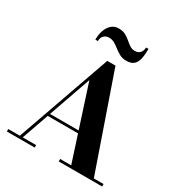

<svg xmlns="http://www.w3.org/2000/svg" viewBox="-223 -1158 1246 1318"><g transform="rotate(30 400.0 -498.5)"><path d="M204 -233V-252.5H511.5V-233ZM442.5 -764.5 701 -19.5H778V0H434V-19.5H521.5L337 -589L137.5 -19.5H243.5V0H23V-19.5H114.5L377.5 -764.5ZM489.5 -830Q459 -830 436.2 -842Q413.5 -854 394 -869.5Q374.5 -885 354.5 -897Q334.5 -909 309.5 -909Q285 -909 269.2 -893.5Q253.5 -878 253.5 -850H233.5Q233.5 -892.5 245.8 -925.8Q258 -959 280.8 -978Q303.5 -997 335.5 -997Q367.5 -997 389.8 -985Q412 -973 429.8 -957.5Q447.5 -942 465.2 -930Q483 -918 505.5 -918Q532 -918 547 -933.8Q562 -949.5 562 -977H581.5Q581.5 -930 574 -897Q566.5 -864 546.5 -847Q526.5 -830 489.5 -830Z"/></g></svg>

Font: Bodoni Moda
Style: Bold
Weight: 700
Designer: Owen Earl
Foundry: indestructible type
Version: Version 2.005